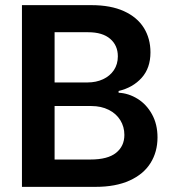

<svg xmlns="http://www.w3.org/2000/svg" viewBox="-20 -727 671 747"><path d="M65.4 -707H335.9Q410.6 -707 462.2 -683.6Q513.7 -660.2 539.6 -618.7Q565.4 -577.1 565.4 -523.4Q565.4 -462.4 531.2 -424.3Q497.1 -386.2 441.4 -373V-366.2Q480 -364.3 514.9 -342.8Q549.8 -321.3 571.3 -282.5Q592.8 -243.7 592.8 -192.4Q592.8 -136.2 565.7 -92.8Q538.6 -49.3 484.4 -24.7Q430.2 0 351.6 0H65.4ZM463.9 -202.1Q463.9 -233.9 448 -259.5Q432.1 -285.2 402.8 -299.8Q373.5 -314.5 335 -314.5H192.4V-106.4H332Q398.9 -106.4 431.4 -132.3Q463.9 -158.2 463.9 -202.1ZM438.5 -507.8Q438.5 -550.3 408.7 -575.9Q378.9 -601.6 323.2 -601.6H192.4V-406.2H320.3Q354 -406.2 380.9 -418.7Q407.7 -431.2 423.1 -454.1Q438.5 -477.1 438.5 -507.8Z"/></svg>

Font: Pretendard Std SemiBold
Style: Regular
Weight: 600
Designer: Base glyphs from Inter by Rasmus Andersson; Hangeul glyphs from Noto Sans CJK(Source Han Sans) by Jang Soo-young and Kan
Foundry: Kil Hyung-jin
Version: Version 1.309